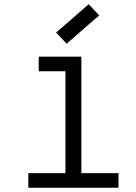

<svg xmlns="http://www.w3.org/2000/svg" viewBox="-20 -885 640 905"><path d="M288.5 0V-596L335.5 -549H162.5V-618H363.5V0ZM113.5 0V-69H538.5V0ZM294 -679 244.5 -731.5 398 -865 447.5 -812.5Z"/></svg>

Font: Victor Mono Thin
Style: Regular
Weight: 100
Monospace: yes
Designer: Rune Bjørnerås
Version: Version 1.561;gftools[0.9.30]